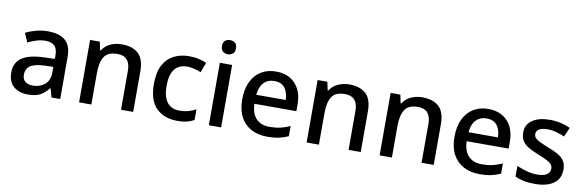

<svg xmlns="http://www.w3.org/2000/svg" viewBox="-52 -1183 4958 1632"><g transform="rotate(10 2427.0 -367.0)"><path d="M292 -549Q393 -549 443.5 -504.5Q494 -460 494 -365V0H419L398 -75H394Q359 -31 320.5 -10.5Q282 10 214 10Q141 10 93 -29.5Q45 -69 45 -153Q45 -235 107 -278Q169 -321 298 -325L390 -328V-358Q390 -417 363 -441.5Q336 -466 287 -466Q246 -466 208 -454Q170 -442 135 -425L101 -502Q139 -522 188.5 -535.5Q238 -549 292 -549ZM317 -257Q225 -253 189.5 -226.5Q154 -200 154 -152Q154 -110 179 -91Q204 -72 244 -72Q306 -72 347.5 -107Q389 -142 389 -212V-259Z M930 -549Q1024 -549 1074 -502Q1124 -455 1124 -351V0H1019V-336Q1019 -462 908 -462Q825 -462 794 -413Q763 -364 763 -272V0H657V-539H741L756 -467H762Q788 -509 833.5 -529Q879 -549 930 -549Z M1504 10Q1392 10 1324 -56.5Q1256 -123 1256 -266Q1256 -366 1289 -428Q1322 -490 1380 -519.5Q1438 -549 1512 -549Q1557 -549 1596.5 -539.5Q1636 -530 1662 -518L1630 -432Q1602 -443 1570.5 -451Q1539 -459 1511 -459Q1365 -459 1365 -267Q1365 -175 1401 -127Q1437 -79 1507 -79Q1552 -79 1586.5 -89Q1621 -99 1650 -115V-23Q1621 -6 1587 2Q1553 10 1504 10Z M1831 -744Q1855 -744 1873 -730Q1891 -716 1891 -683Q1891 -651 1873 -636.5Q1855 -622 1831 -622Q1805 -622 1787.5 -636.5Q1770 -651 1770 -683Q1770 -716 1787.5 -730Q1805 -744 1831 -744ZM1883 -539V0H1777V-539Z M2261 -549Q2367 -549 2428 -483.5Q2489 -418 2489 -305V-247H2127Q2129 -164 2170.5 -120Q2212 -76 2287 -76Q2339 -76 2379.5 -85.5Q2420 -95 2463 -114V-26Q2422 -8 2381 1Q2340 10 2283 10Q2204 10 2144.5 -21Q2085 -52 2051.5 -113.5Q2018 -175 2018 -265Q2018 -356 2048.5 -419Q2079 -482 2133.5 -515.5Q2188 -549 2261 -549ZM2261 -467Q2204 -467 2169.5 -430Q2135 -393 2129 -325H2383Q2382 -388 2352.5 -427.5Q2323 -467 2261 -467Z M2894 -549Q2988 -549 3038 -502Q3088 -455 3088 -351V0H2983V-336Q2983 -462 2872 -462Q2789 -462 2758 -413Q2727 -364 2727 -272V0H2621V-539H2705L2720 -467H2726Q2752 -509 2797.5 -529Q2843 -549 2894 -549Z M3524 -549Q3618 -549 3668 -502Q3718 -455 3718 -351V0H3613V-336Q3613 -462 3502 -462Q3419 -462 3388 -413Q3357 -364 3357 -272V0H3251V-539H3335L3350 -467H3356Q3382 -509 3427.5 -529Q3473 -549 3524 -549Z M4093 -549Q4199 -549 4260 -483.5Q4321 -418 4321 -305V-247H3959Q3961 -164 4002.5 -120Q4044 -76 4119 -76Q4171 -76 4211.5 -85.5Q4252 -95 4295 -114V-26Q4254 -8 4213 1Q4172 10 4115 10Q4036 10 3976.5 -21Q3917 -52 3883.5 -113.5Q3850 -175 3850 -265Q3850 -356 3880.5 -419Q3911 -482 3965.5 -515.5Q4020 -549 4093 -549ZM4093 -467Q4036 -467 4001.5 -430Q3967 -393 3961 -325H4215Q4214 -388 4184.5 -427.5Q4155 -467 4093 -467Z M4811 -152Q4811 -73 4753 -31.5Q4695 10 4592 10Q4535 10 4494.5 1.5Q4454 -7 4420 -23V-116Q4455 -99 4502.5 -85.5Q4550 -72 4595 -72Q4655 -72 4681.5 -91Q4708 -110 4708 -142Q4708 -160 4698 -174.5Q4688 -189 4660.5 -204.5Q4633 -220 4580 -240Q4528 -261 4492.5 -281.5Q4457 -302 4438 -330.5Q4419 -359 4419 -404Q4419 -474 4475.5 -511.5Q4532 -549 4625 -549Q4674 -549 4717.5 -539Q4761 -529 4802 -511L4767 -430Q4732 -445 4695 -455.5Q4658 -466 4620 -466Q4572 -466 4547 -451Q4522 -436 4522 -409Q4522 -390 4534 -376Q4546 -362 4574.5 -348Q4603 -334 4653 -314Q4703 -295 4738.5 -275Q4774 -255 4792.5 -226Q4811 -197 4811 -152Z"/></g></svg>

Font: Noto Sans Sinhala UI Medium
Style: Regular
Weight: 500
Designer: Jelle Bosma - Monotype Design Team
Foundry: Monotype Imaging Inc.
Version: Version 2.006; ttfautohint (v1.8.4.7-5d5b)